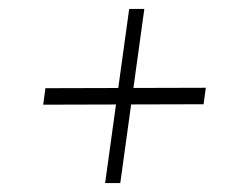

<svg xmlns="http://www.w3.org/2000/svg" viewBox="-20 -579 530 431"><path d="M216 -168 270 -559H304L250 -168ZM77 -344 82 -381 442 -382 437 -345Z"/></svg>

Font: Public Sans Thin
Style: Italic
Weight: 100
Italic angle: -8°
Designer: The Public Sans project authors (U.S. Web Design System). Libre Franklin designed by Pablo Impallari and Rodrigo Fuenzal
Version: Version 2.000